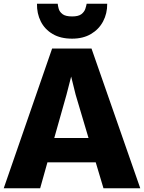

<svg xmlns="http://www.w3.org/2000/svg" viewBox="-29 -1008 771 1028"><path d="M186 0H-9L250 -748H461L722 0H525L483.5 -139H225ZM327 -501 261.5 -269H445L376 -501L352 -598ZM357 -801Q295 -801 252.8 -826Q210.5 -851 189.2 -893.5Q168 -936 169 -988H280Q281 -976.5 285.5 -960.5Q290 -944.5 306 -932.2Q322 -920 357 -920Q391 -920 406.8 -932.2Q422.5 -944.5 427.8 -960.5Q433 -976.5 435 -988H545Q545.5 -936 523 -893.5Q500.5 -851 458.2 -826Q416 -801 357 -801Z"/></svg>

Font: Merriweather Sans ExtraBold
Style: Regular
Weight: 800
Designer: Eben Sorkin
Foundry: Eben Sorkin
Version: Version 2.001; ttfautohint (v1.8.3)